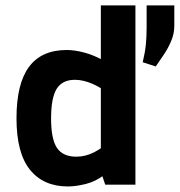

<svg xmlns="http://www.w3.org/2000/svg" viewBox="-20 -683 665 710"><path d="M231.1 6.5Q140.9 6.5 90.9 -55.2Q41 -116.9 41 -245.6Q41 -373.4 87.2 -435.7Q133.5 -498.1 226.3 -498.1Q256.9 -498.1 292.9 -488.3Q329 -478.6 365.4 -457.6L352.9 -446V-663.1H480.8V0H369.2L352.7 -48.5L366.7 -37Q334.1 -11.9 297.3 -2.7Q260.4 6.5 231.1 6.5ZM262.5 -103.6Q296.6 -103.6 329.2 -120.5Q361.7 -137.4 403.7 -174.6L352.9 -97.2V-426.8L404.7 -319.8Q358.3 -357.3 323 -372.6Q287.6 -387.9 257.3 -387.9Q210.2 -387.9 189.5 -354.4Q168.9 -320.9 168.9 -245.3Q168.9 -168.1 190.8 -135.9Q212.6 -103.6 262.5 -103.6ZM555.9 -437.2 507.8 -452.9Q516.6 -490.3 519.4 -518.5Q522.2 -546.7 522.2 -581.4V-663.1H624.6V-588.5Q624.6 -558.6 613.1 -531.6Q601.7 -504.6 585.7 -480.9Q569.8 -457.2 555.9 -437.2Z"/></svg>

Font: Anaheim
Style: Regular
Weight: 400
Designer: Vernon Adams
Foundry: Vernon Adams
Version: Version 2.001